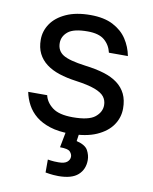

<svg xmlns="http://www.w3.org/2000/svg" viewBox="-84 -603 699 877"><g transform="rotate(10 265.0 -165.0)"><path d="M265 10Q212 10 173 -2.5Q134 -15 108 -36Q82 -57 66.5 -85.5Q51 -114 45 -145H133Q140 -113 170.5 -89.5Q201 -66 265 -66Q339 -66 368 -89.5Q397 -113 397 -145Q397 -167 384.5 -183.5Q372 -200 340.5 -212Q309 -224 251 -232Q207 -238 172 -249.5Q137 -261 112 -280Q87 -299 73.5 -326Q60 -353 60 -390Q60 -430 83 -464Q106 -498 152 -519Q198 -540 265 -540Q328 -540 369.5 -518.5Q411 -497 434 -462Q457 -427 465 -385H377Q369 -420 343 -442Q317 -464 265 -464Q200 -464 174 -442.5Q148 -421 148 -390Q148 -354 176.5 -336Q205 -318 281 -308Q330 -302 368 -290.5Q406 -279 432 -259.5Q458 -240 471.5 -212Q485 -184 485 -145Q485 -103 461 -68Q437 -33 388.5 -11.5Q340 10 265 10ZM247 210Q234 210 224 209Q214 208 206 207Q201 206 196.5 205.5Q192 205 187 204V144L201 146Q208 147 217 147.5Q226 148 237 148Q265 148 277 137.5Q289 127 289 113Q289 101 279 90Q269 79 232 79L249 -10H309L302 38Q343 48 355 70Q367 92 367 115Q367 158 338 184Q309 210 247 210Z"/></g></svg>

Font: Golos Text
Style: Regular
Weight: 400
Designer: A.Korolkova, Vitaly Kuzmin
Foundry: ParaType Ltd
Version: Version 2.004